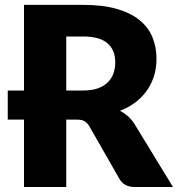

<svg xmlns="http://www.w3.org/2000/svg" viewBox="-20 -748 712 768"><path d="M313 -386Q347.5 -386 371.8 -394.8Q396 -403.5 411.5 -419Q427 -434.5 434 -455.2Q441 -476 441 -500Q441 -548 409.8 -575Q378.5 -602 313 -602H245V-386ZM672 0H519Q476.5 0 458 -32L337 -243.5Q328.5 -257 318 -263.2Q307.5 -269.5 288 -269.5H245V0H76V-269.5H11V-386H76V-728.5H313Q392 -728.5 447.8 -712.2Q503.5 -696 538.8 -667Q574 -638 590 -598.5Q606 -559 606 -512.5Q606 -477 596.5 -445.5Q587 -414 568.5 -387.2Q550 -360.5 522.8 -339.5Q495.5 -318.5 460 -305Q476.5 -296.5 491 -283.8Q505.5 -271 517 -253.5Z"/></svg>

Font: Lato ExtraBold
Style: Regular
Weight: 800
Designer: Lukasz Dziedzic with Adam Twardoch and Botio Nikoltchev
Foundry: tyPoland Lukasz Dziedzic
Version: Version 2.015; 2015-08-06; http://www.latofonts.com/